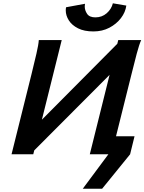

<svg xmlns="http://www.w3.org/2000/svg" viewBox="-20 -953 892 1186"><path d="M704.6 -682.6 768.1 -602.1 191.4 -23.9 126.5 -100.6ZM361.3 -705.6 185.5 0H51.3L174.8 -495.6Q192.4 -566.9 205.1 -621.8Q217.8 -676.8 219.7 -705.6ZM668.9 0H534.7L710.4 -705.6H852.1Q839.4 -676.8 824.7 -621.8Q810.1 -566.9 792.5 -495.6ZM811 -111.3 783.7 0 610.8 212.9H491.2L649.4 0L642.6 -111.3ZM677.2 -932.6 760.3 -918.5Q754.9 -877.4 727.1 -841.1Q699.2 -804.7 655.5 -781.7Q611.8 -758.8 557.1 -758.8Q500 -758.8 461.9 -778.1Q423.8 -797.4 405 -827.4Q386.2 -857.4 386.2 -888.7Q386.2 -899.9 388.2 -908.2L504.9 -929.7Q503.4 -920.9 503.4 -913.1Q503.4 -889.2 518.1 -867.4Q532.7 -845.7 569.3 -845.7Q609.9 -845.7 639.2 -871.3Q668.5 -897 677.2 -932.6Z"/></svg>

Font: Andika
Style: Bold Italic
Weight: 700
Italic angle: -14°
Designer: Victor Gaultney, Annie Olsen, Julie Remington, Don Collingsworth, Eric Hays, Becca Hirsbrunner
Foundry: SIL International
Version: Version 6.101